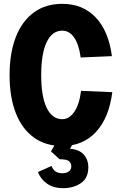

<svg xmlns="http://www.w3.org/2000/svg" viewBox="-20 -746 640 1002"><path d="M305 16Q218 16 156.5 -28.5Q95 -73 62.5 -156Q30 -239 30 -354Q30 -469 62.5 -552.5Q95 -636 156.5 -681Q218 -726 305 -726Q412 -726 479.5 -655Q547 -584 564 -453L401 -446Q392 -514 367 -550Q342 -586 305 -586Q252 -586 223.5 -526Q195 -466 195 -354Q195 -243 223.5 -183.5Q252 -124 305 -124Q341 -124 367.5 -162Q394 -200 403 -272L566 -265Q549 -131 481 -57.5Q413 16 305 16ZM310 236Q259 236 225.5 212.5Q192 189 178 152L249 120Q256 139 269.5 148.5Q283 158 306 158Q327 158 339.5 148.5Q352 139 352 122Q352 105 340 95Q328 85 291 85L246 44L277 -10H370L345 30Q396 35 418.5 62Q441 89 441 126Q441 184 402 210Q363 236 310 236Z"/></svg>

Font: Geist Mono ExtraBold
Style: Regular
Weight: 800
Monospace: yes
Designer: Basement.studio, Andrés Briganti, Mateo Zaragoza
Foundry: Basement.studio, Vercel, Andrés Briganti, Guido Ferreyra, Mateo Zaragoza
Version: Version 1.500; ttfautohint (v1.8.4.7-5d5b)